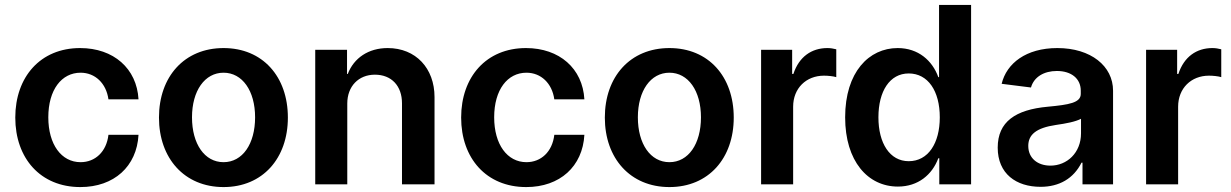

<svg xmlns="http://www.w3.org/2000/svg" viewBox="-20 -748 4995 779"><path d="M306 11C443 11 535 -73 542 -201H420C412 -132 366 -90 307 -90C229 -90 176 -162 176 -272C176 -384 230 -453 307 -453C366 -453 411 -410 420 -345H542C535 -470 441 -553 305 -553C144 -553 42 -436 42 -271C42 -106 144 11 306 11Z M887 11C1046 11 1148 -106 1148 -271C1148 -437 1046 -553 887 -553C728 -553 625 -437 625 -271C625 -106 728 11 887 11ZM759 -272C759 -380 811 -453 887 -453C963 -453 1015 -380 1015 -272C1015 -164 964 -90 887 -90C810 -90 759 -164 759 -272Z M1389 -328C1389 -398 1435 -445 1501 -445C1569 -445 1611 -399 1611 -329V0H1743V-354C1743 -471 1667 -553 1553 -553C1475 -553 1416 -513 1391 -448H1388V-546H1259V0H1389Z M2115 11C2252 11 2344 -73 2351 -201H2229C2221 -132 2175 -90 2116 -90C2038 -90 1985 -162 1985 -272C1985 -384 2039 -453 2116 -453C2175 -453 2220 -410 2229 -345H2351C2344 -470 2250 -553 2114 -553C1953 -553 1851 -436 1851 -271C1851 -106 1953 11 2115 11Z M2696 11C2855 11 2957 -106 2957 -271C2957 -437 2855 -553 2696 -553C2537 -553 2434 -437 2434 -271C2434 -106 2537 11 2696 11ZM2568 -272C2568 -380 2620 -453 2696 -453C2772 -453 2824 -380 2824 -272C2824 -164 2773 -90 2696 -90C2619 -90 2568 -164 2568 -272Z M3068 0H3198V-315C3198 -390 3251 -441 3323 -441C3339 -441 3360 -439 3373 -435V-548C3361 -551 3350 -553 3337 -553C3273 -553 3222 -518 3199 -448H3194V-546H3068Z M3623 9C3705 9 3762 -39 3787 -106H3791V0H3920V-728H3790V-435H3787C3763 -502 3706 -553 3622 -553C3506 -553 3409 -456 3409 -272C3409 -94 3501 9 3623 9ZM3544 -272C3544 -378 3590 -450 3667 -450C3745 -450 3793 -379 3793 -272C3793 -167 3746 -94 3667 -94C3590 -94 3544 -167 3544 -272Z M4202 10C4278 10 4336 -24 4368 -88H4372V0H4496V-380C4496 -480 4406 -553 4270 -553C4143 -553 4064 -491 4044 -408L4163 -393C4175 -436 4216 -460 4268 -460C4327 -460 4365 -429 4365 -380V-367C4365 -331 4317 -323 4231 -315C4100 -303 4028 -254 4028 -149C4028 -43 4103 10 4202 10ZM4152 -156C4152 -201 4183 -229 4264 -241C4306 -247 4343 -254 4366 -266V-207C4366 -128 4309 -76 4242 -76C4190 -76 4152 -106 4152 -156Z M4630 0H4760V-315C4760 -390 4813 -441 4885 -441C4901 -441 4922 -439 4935 -435V-548C4923 -551 4912 -553 4899 -553C4835 -553 4784 -518 4761 -448H4756V-546H4630Z"/></svg>

Font: Wafeq Semi Bold
Style: Regular
Weight: 600
Designer: Rasmus Andersson & Azza Alameddine
Foundry: Google & TypeTogether
Version: Version 3.000;January 28, 2025;FontCreator 15.0.0.3014 64-bi